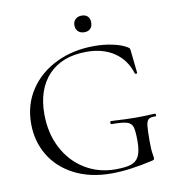

<svg xmlns="http://www.w3.org/2000/svg" viewBox="-88 -877 890 968"><g transform="rotate(-10 357.0 -393.0)"><path d="M49 -305Q49 -402 98.5 -477Q148 -552 234.5 -594Q321 -636 430 -636Q479 -636 523.5 -626.5Q568 -617 596 -600Q604 -595 605.5 -591.5Q607 -588 608 -577L620 -465Q620 -462 614.5 -461.5Q609 -461 608 -464Q586 -536 528.5 -575Q471 -614 387 -614Q261 -614 192 -541Q123 -468 123 -341Q123 -244 162.5 -167.5Q202 -91 272 -48Q342 -5 429 -5Q480 -5 508 -14Q536 -23 549 -49Q562 -75 562 -126Q562 -178 555.5 -198.5Q549 -219 526.5 -226Q504 -233 449 -233Q443 -233 443 -241Q443 -244 444.5 -246.5Q446 -249 448 -249Q526 -244 574 -244Q621 -244 672 -247Q674 -247 675.5 -244.5Q677 -242 677 -240Q677 -233 672 -233Q648 -234 638 -226.5Q628 -219 625 -196Q622 -173 622 -116Q622 -71 625.5 -52Q629 -33 629 -28Q629 -22 627 -20Q625 -18 618 -16Q497 12 405 12Q296 12 215 -30Q134 -72 91.5 -144Q49 -216 49 -305ZM350 -756Q350 -775 362 -786.5Q374 -798 394 -798Q414 -798 425 -787Q436 -776 436 -756Q436 -736 425 -724.5Q414 -713 394 -713Q374 -713 362 -724.5Q350 -736 350 -756Z"/></g></svg>

Font: Cormorant SC
Style: Regular
Weight: 400
Designer: Christian Thalmann (Catharsis Fonts)
Foundry: Catharsis Fonts
Version: Version 4.000